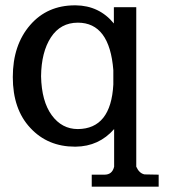

<svg xmlns="http://www.w3.org/2000/svg" viewBox="-20 -535 635 720"><path d="M171 -395Q207 -450 272 -450Q391 -450 405 -272V-218Q396 -52 272 -51Q212 -51 174 -103Q136 -155 134 -249Q135 -340 171 -395ZM407 -447Q352 -514 264 -515H261Q157 -515 93 -441Q28 -366 28 -246Q28 -125 94 -55Q159 15 261 15H264Q351 14 408 -51V90Q401 120 372 120H324V165H575V120L522 119Q502 115 491 90V-508H408V-507L407 -508Z"/></svg>

Font: Sawarabi Mincho
Style: Regular
Weight: 400
Version: Version 1.082; ttfautohint (v1.8.4.7-5d5b)